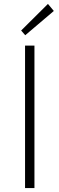

<svg xmlns="http://www.w3.org/2000/svg" viewBox="-20 -961 304 981"><path d="M108 0V-728H156V0ZM109 -781 88 -805 225 -941 255 -905Z"/></svg>

Font: Noto Sans SC Thin ExtraLight
Style: Regular
Weight: 250
Version: Version 2.004-H2;hotconv 1.0.118;makeotfexe 2.5.65603